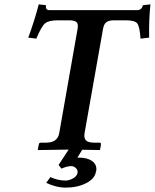

<svg xmlns="http://www.w3.org/2000/svg" viewBox="-20 -693 716 888"><path d="M209 -646H615.2Q619.1 -646 622.1 -647Q625 -647.9 627.4 -648.9Q629.9 -649.9 631.8 -651.9Q633.8 -653.8 635 -655.5Q636.2 -657.2 637.7 -659.7Q639.2 -662.1 639.2 -663.1Q639.2 -664.1 640.1 -666.5L641.1 -668.9L675.8 -672.9Q668 -598.6 669.9 -519L629.9 -514.2Q626 -572.3 614 -585.7Q602.1 -599.1 561 -599.1H508.8Q482.9 -599.1 471.4 -590.1Q460 -581.1 456.1 -557.1L371.1 -77.1Q367.2 -54.2 377.7 -43.7Q388.2 -33.2 416 -33.2H440.9Q447.8 -33.2 446.8 -23.9L442.9 -1L440.9 1Q400.9 0.5 360.4 -0.5L337.9 36.1H346.2Q382.3 36.1 404.1 50.5Q425.8 64.9 425.8 89.8Q425.8 94.7 423.8 101.1Q418 134.3 377.9 154.5Q337.9 174.8 282.2 174.8Q241.2 174.8 193.8 152.8L212.9 126Q248 142.1 283.2 142.1Q299.3 142.1 317.6 132.1Q335.9 122.1 338.9 106V102.1Q338.9 90.8 329.3 83Q319.8 75.2 311 75.2Q290 75.2 264.2 86.9L251 69.8L297.4 -1H289.1L157.2 1L154.8 -1L159.2 -23.9Q160.2 -32.7 168 -33.2H192.9Q246.1 -33.2 253.9 -77.1L338.9 -560.1Q342.8 -582 334 -590.6Q325.2 -599.1 298.8 -599.1H248Q206.1 -599.1 189 -585.4Q171.9 -571.8 147.9 -514.2L110.8 -519Q139.6 -597.2 159.2 -672.9L192.9 -668.9Q189 -646 209 -646Z"/></svg>

Font: Linux Libertine
Style: Semibold Italic
Weight: 600
Italic angle: -11.5°
Designer: Philipp H. Poll
Foundry: Philipp H. Poll
Version: Version 5.1.2 ; ttfautohint (v0.9)